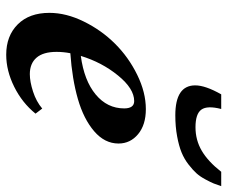

<svg xmlns="http://www.w3.org/2000/svg" viewBox="-78 -654 742 627"><g transform="rotate(90 293.5 -340.0)"><path d="M356 -541Q258.3 -541 258.3 -606Q258.3 -639.2 287.6 -690.9H335.4Q323.7 -645.5 337.4 -626.2Q351.1 -606.9 395 -606.9Q437 -606.9 471.9 -627.4Q506.8 -647.9 540.5 -690.9H587.4Q582.5 -675.8 578.6 -666.3Q574.7 -656.7 565.4 -639.4Q556.2 -622.1 545.7 -610.4Q535.2 -598.6 517.1 -584.5Q499 -570.3 477.5 -561.5Q456.1 -552.7 424.6 -546.9Q393.1 -541 356 -541ZM158.2 11.2Q96.7 11.2 59.1 -26.4Q21.5 -64 21.5 -129.9Q21.5 -184.6 49.8 -242.2Q78.1 -299.8 122.1 -344Q166 -388.2 223.6 -416.5Q281.2 -444.8 335.9 -444.8Q387.2 -444.8 417.7 -419.4Q448.2 -394 448.2 -355.5Q448.2 -310.5 408.2 -276.1Q368.2 -241.7 303 -222.9Q237.8 -204.1 153.3 -198.2Q148.9 -175.3 148.9 -153.3Q148.9 -109.4 168 -87.6Q187 -65.9 221.7 -65.9Q246.1 -65.9 278.6 -76.4Q311 -86.9 334 -106.4L350.6 -84.5Q315.4 -41 262.9 -14.9Q210.4 11.2 158.2 11.2ZM309.6 -406.7Q269 -406.7 226.1 -354Q183.1 -301.3 162.1 -232.4Q242.7 -243.2 288.1 -281Q333.5 -318.8 333.5 -374Q333.5 -406.7 309.6 -406.7Z"/></g></svg>

Font: Elstob ExtraBold
Style: Italic
Weight: 800
Italic angle: -20°
Designer: Peter S. Baker
Version: Version 1.015